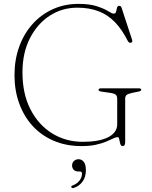

<svg xmlns="http://www.w3.org/2000/svg" viewBox="-20 -734 780 987"><path d="M623.5 -5Q623.5 7.5 620.2 12.2Q617 17 610.5 17Q603.5 17 600.2 10Q597 3 595.5 -6Q594 -15 592 -22Q590 -29 584 -29Q575 -29 561.2 -22Q547.5 -15 526 -6Q504.5 3 473.2 10Q442 17 399 17Q319.5 17 255.8 -10.5Q192 -38 147.2 -87.2Q102.5 -136.5 78.5 -203Q54.5 -269.5 54.5 -347.5Q54.5 -427 78.8 -494Q103 -561 147.2 -610.2Q191.5 -659.5 251.5 -686.8Q311.5 -714 383 -714Q442 -714 479.2 -701.5Q516.5 -689 536.2 -676.5Q556 -664 564 -664Q574.5 -664 576.8 -674Q579 -684 581.5 -694Q584 -704 593.5 -704Q597.5 -704 600.2 -701.8Q603 -699.5 605 -694L659 -529.5Q661.5 -523 659 -518.5Q656.5 -514 650 -514Q645.5 -514 642.5 -516.5Q639.5 -519 637 -523.5Q607 -583 570.2 -620.8Q533.5 -658.5 486 -676.5Q438.5 -694.5 377.5 -694.5Q299 -694.5 235.2 -653Q171.5 -611.5 133.5 -536.8Q95.5 -462 95.5 -362Q95.5 -251.5 136.8 -171.5Q178 -91.5 248.2 -48.2Q318.5 -5 405.5 -5Q445.5 -5 478 -10.5Q510.5 -16 534 -27.5Q557.5 -39 570 -56Q582.5 -73 582.5 -95V-226Q582.5 -240 575.2 -246.8Q568 -253.5 547.5 -256.5L502 -263Q494.5 -264 490.5 -266.5Q486.5 -269 486.5 -272.5Q486.5 -276.5 490.2 -278.2Q494 -280 500.5 -280H692.5Q699 -280 702.5 -278.2Q706 -276.5 706 -272.5Q706 -269 703 -267Q700 -265 691 -263L659.5 -256.5Q638.5 -252 631 -246Q623.5 -240 623.5 -226ZM382 147.5Q367 147.5 358.8 138.5Q350.5 129.5 350.5 117Q350.5 102.5 360.2 93.5Q370 84.5 384 84.5Q399.5 84.5 410.5 97.8Q421.5 111 421.5 141.5Q421.5 176.5 404 200Q386.5 223.5 359 232Q354 233.5 351.2 232.8Q348.5 232 347 228.5Q345.5 225.5 347.2 223Q349 220.5 353 219.5Q368.5 214 379.2 204.5Q390 195 395.8 183Q401.5 171 401.5 159Q401.5 147.5 390.5 147.5Z"/></svg>

Font: Fraunces Thin
Style: Regular
Weight: 250
Version: Version 1.000;[b76b70a41]